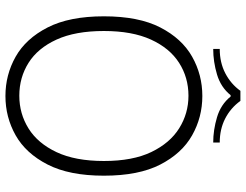

<svg xmlns="http://www.w3.org/2000/svg" viewBox="-119 -773 904 706"><g transform="rotate(90 333.0 -420.0)"><path d="M40 -350Q40 -478 81 -557.5Q122 -637 188.5 -674.5Q255 -712 333 -712Q411 -712 477.5 -674.5Q544 -637 585 -557.5Q626 -478 626 -350Q626 -223 585 -143Q544 -63 477.5 -25.5Q411 12 333 12Q255 12 188.5 -25.5Q122 -63 81 -143Q40 -223 40 -350ZM94 -350Q94 -245 125.5 -176Q157 -107 211 -73Q265 -39 332 -39Q398 -39 452.5 -73Q507 -107 539.5 -176Q572 -245 572 -350Q572 -456 539 -524.5Q506 -593 451.5 -627Q397 -661 332 -661Q265 -661 211 -626.5Q157 -592 125.5 -523Q94 -454 94 -350ZM314 -852H351Q377 -816 416 -796Q455 -776 504 -776V-752Q458 -752 411 -766Q364 -780 335 -816H330Q301 -780 254 -766Q207 -752 160 -752V-776Q210 -776 249.5 -796.5Q289 -817 314 -852Z"/></g></svg>

Font: Phudu Light Light
Style: Regular
Weight: 300
Version: Version 1.005;gftools[0.9.23]